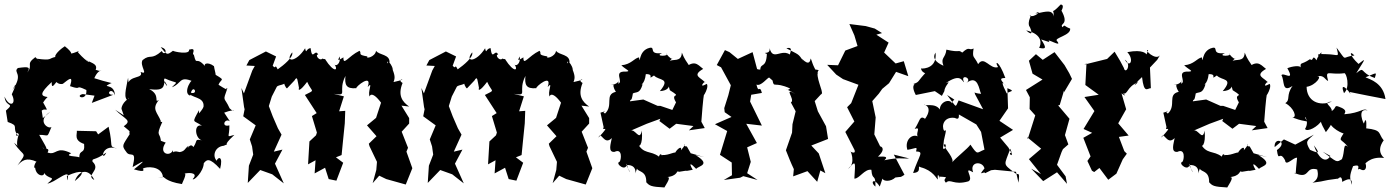

<svg xmlns="http://www.w3.org/2000/svg" viewBox="-21 -778 6132 847"><path d="M168 -257 163 -290C184 -308 203 -264 156 -350C175 -312 161 -324 189 -350C158 -354 152 -365 207 -416C206 -374 224 -419 243 -431C206 -455 220 -400 256 -408C279 -425 305 -452 288 -398C347 -377 303 -408 360 -381C364 -328 305 -354 344 -363L396 -356L384 -324L479 -360C439 -358 473 -400 486 -357C485 -416 418 -386 469 -411C482 -411 453 -414 395 -433C419 -489 447 -453 401 -470C413 -499 373 -501 359 -516C388 -498 368 -496 323 -547C336 -563 298 -534 278 -543C295 -532 306 -542 265 -574C227 -549 218 -527 224 -527C191 -520 210 -510 142 -519C181 -479 139 -521 135 -526C89 -492 128 -494 99 -458C114 -482 107 -485 58 -478C34 -457 86 -456 34 -380C57 -429 46 -392 31 -362C54 -317 21 -301 -1 -352C3 -302 48 -327 5 -290L13 -240C68 -221 28 -219 58 -180C45 -172 51 -202 62 -186C38 -114 82 -117 41 -148C84 -81 103 -113 56 -48C76 -69 94 -86 142 -64C137 -70 123 -33 134 -38C139 7 190 2 168 -25C189 22 235 -7 188 32C223 26 275 -26 280 -3C278 -21 279 49 274 -2C341 -32 364 -23 309 21C327 -29 371 -36 395 16C353 -6 428 -27 387 -65C385 -83 394 -66 448 -105C424 -56 423 -148 496 -122C455 -136 481 -123 458 -219L412 -185L403 -199L318 -201C320 -186 303 -159 350 -143C355 -95 329 -122 329 -84C314 -90 261 -87 293 -102C224 -136 230 -91 189 -105C202 -130 172 -117 167 -127C200 -107 179 -134 152 -183C196 -184 184 -165 206 -218C192 -206 138 -245 201 -285Z M525 -269 487 -294C532 -250 563 -248 525 -221C565 -188 545 -204 551 -186C520 -136 514 -137 536 -108C553 -80 584 -124 564 -41C624 -76 621 -71 570 -31C628 -13 609 -34 609 -34C623 -44 691 -48 698 2C655 11 689 4 698 3C702 -1 708 23 782 34C780 33 807 -14 792 -12C821 -19 854 -13 829 12C834 21 877 -21 878 -58C891 -74 902 -85 950 -33C965 -92 940 -86 935 -69C915 -89 926 -131 966 -135C1005 -152 947 -122 1013 -183C973 -172 992 -172 991 -225C953 -215 970 -259 993 -243L968 -281C1027 -304 1016 -275 992 -300C968 -354 960 -326 982 -388C965 -397 1004 -365 943 -404C955 -436 982 -417 907 -462C944 -422 927 -457 923 -486C895 -508 867 -497 892 -476C841 -541 848 -479 834 -537C821 -537 851 -570 813 -559C818 -535 746 -550 742 -554C714 -533 716 -536 688 -570C727 -561 703 -527 693 -553C644 -510 644 -542 608 -513C593 -489 637 -444 599 -461C615 -429 548 -448 542 -403C547 -407 547 -398 544 -435C534 -380 522 -345 546 -332C537 -390 541 -319 557 -349C518 -331 512 -298 516 -295ZM857 -269V-292C823 -230 832 -251 870 -223C831 -236 839 -160 875 -158C833 -166 854 -160 832 -129C817 -155 797 -103 811 -135C792 -122 797 -112 772 -107C728 -119 747 -87 742 -115C728 -84 676 -101 710 -149C689 -155 671 -169 689 -147C689 -200 662 -168 695 -240C653 -240 642 -241 675 -226L689 -243C674 -282 646 -296 680 -337C655 -321 690 -359 637 -385C710 -374 699 -403 706 -419C735 -373 691 -421 706 -432C763 -406 767 -424 737 -393C782 -409 768 -446 832 -418C831 -446 781 -367 818 -356C829 -422 864 -348 810 -373C817 -343 881 -355 877 -308C868 -278 822 -262 867 -234Z M1278 -423C1292 -447 1291 -422 1298 -390C1293 -378 1302 -374 1334 -417C1356 -368 1372 -384 1324 -359L1376 -279L1355 -266L1377 -193L1373 -181L1344 -154L1338 -53L1371 -71L1367 -13L1413 -38L1429 12L1463 19L1493 -60L1461 -84L1486 -94L1491 -145L1500 -234L1502 -289L1475 -287L1496 -353L1451 -364C1518 -354 1467 -373 1503 -443C1499 -405 1505 -385 1551 -389C1547 -395 1623 -457 1601 -394C1628 -425 1597 -367 1611 -351C1607 -352 1617 -383 1660 -325L1638 -258L1598 -225L1640 -177L1606 -144L1609 -133L1642 -64L1639 -28L1623 30L1652 -3L1683 12L1769 36L1798 -36L1772 -109L1779 -126L1751 -197L1784 -233V-257L1750 -312L1784 -308C1755 -328 1732 -356 1755 -412C1721 -432 1795 -433 1715 -416C1723 -436 1721 -446 1707 -482C1725 -440 1698 -527 1686 -497C1695 -532 1662 -522 1697 -499C1703 -540 1650 -534 1638 -554C1634 -526 1590 -517 1600 -529C1553 -537 1577 -541 1565 -554C1515 -530 1493 -485 1494 -525C1485 -521 1460 -499 1478 -529C1483 -495 1458 -482 1453 -496C1474 -468 1454 -453 1413 -517C1430 -520 1394 -513 1406 -523C1388 -501 1366 -540 1383 -537C1368 -567 1357 -505 1349 -566C1328 -563 1331 -537 1325 -565C1285 -501 1233 -503 1268 -547C1275 -527 1231 -491 1204 -472C1189 -502 1199 -468 1182 -488L1197 -529L1152 -551L1079 -513L1066 -489L1103 -487L1092 -467L1055 -366L1044 -390L1057 -296L1060 -306L1052 -265L1107 -225L1081 -163L1091 -132L1096 -96L1077 -47L1072 29L1127 -28L1180 -9L1231 31L1192 -56L1225 -118L1187 -109L1221 -184L1205 -212L1182 -265L1165 -310L1178 -352L1200 -395C1209 -408 1250 -396 1253 -445C1216 -453 1232 -395 1245 -388Z M2072 -423C2086 -447 2085 -422 2092 -390C2087 -378 2096 -374 2128 -417C2150 -368 2166 -384 2118 -359L2170 -279L2149 -266L2171 -193L2167 -181L2138 -154L2132 -53L2165 -71L2161 -13L2207 -38L2223 12L2257 19L2287 -60L2255 -84L2280 -94L2285 -145L2294 -234L2296 -289L2269 -287L2290 -353L2245 -364C2312 -354 2261 -373 2297 -443C2293 -405 2299 -385 2345 -389C2341 -395 2417 -457 2395 -394C2422 -425 2391 -367 2405 -351C2401 -352 2411 -383 2454 -325L2432 -258L2392 -225L2434 -177L2400 -144L2403 -133L2436 -64L2433 -28L2417 30L2446 -3L2477 12L2563 36L2592 -36L2566 -109L2573 -126L2545 -197L2578 -233V-257L2544 -312L2578 -308C2549 -328 2526 -356 2549 -412C2515 -432 2589 -433 2509 -416C2517 -436 2515 -446 2501 -482C2519 -440 2492 -527 2480 -497C2489 -532 2456 -522 2491 -499C2497 -540 2444 -534 2432 -554C2428 -526 2384 -517 2394 -529C2347 -537 2371 -541 2359 -554C2309 -530 2287 -485 2288 -525C2279 -521 2254 -499 2272 -529C2277 -495 2252 -482 2247 -496C2268 -468 2248 -453 2207 -517C2224 -520 2188 -513 2200 -523C2182 -501 2160 -540 2177 -537C2162 -567 2151 -505 2143 -566C2122 -563 2125 -537 2119 -565C2079 -501 2027 -503 2062 -547C2069 -527 2025 -491 1998 -472C1983 -502 1993 -468 1976 -488L1991 -529L1946 -551L1873 -513L1860 -489L1897 -487L1886 -467L1849 -366L1838 -390L1851 -296L1854 -306L1846 -265L1901 -225L1875 -163L1885 -132L1890 -96L1871 -47L1866 29L1921 -28L1974 -9L2025 31L1986 -56L2019 -118L1981 -109L2015 -184L1999 -212L1976 -265L1959 -310L1972 -352L1994 -395C2003 -408 2044 -396 2047 -445C2010 -453 2026 -395 2039 -388Z M3086 -85 3026 -102 3009 -132C2979 -132 3022 -161 2983 -115C2992 -151 2932 -87 2972 -102C2956 -114 2934 -92 2899 -94C2907 -70 2895 -117 2886 -87C2848 -116 2818 -95 2791 -147C2795 -120 2817 -138 2810 -202C2801 -151 2781 -213 2760 -201L2832 -232L2892 -254L2888 -244L2933 -210L2962 -232L3038 -222L3018 -203L3088 -213L3073 -241C3075 -267 3080 -340 3086 -372C3062 -321 3111 -389 3097 -408C3052 -383 3096 -430 3089 -414C3075 -435 3027 -443 3081 -474C3052 -498 3043 -512 2996 -478C3039 -488 3009 -487 2987 -546C2985 -501 2947 -520 2933 -508C2953 -536 2953 -496 2917 -542C2941 -530 2860 -527 2900 -544C2837 -536 2873 -573 2845 -567C2792 -555 2805 -485 2798 -525C2776 -521 2764 -494 2720 -490C2740 -470 2767 -463 2738 -462C2682 -465 2732 -416 2706 -409C2712 -445 2720 -407 2673 -403C2705 -409 2669 -415 2696 -373C2644 -361 2687 -313 2648 -277C2625 -292 2671 -292 2628 -281L2642 -217C2630 -193 2679 -236 2619 -171C2631 -204 2643 -133 2678 -169C2674 -146 2659 -105 2690 -108C2726 -126 2720 -72 2712 -64C2690 -58 2742 -16 2744 -56C2749 -23 2774 5 2741 -50C2809 -54 2767 24 2789 -34C2796 -18 2831 -26 2830 26C2844 41 2849 46 2910 49C2932 13 2939 -1 2914 4C2975 0 2960 -30 2974 -20C3036 -31 2980 -18 3035 -29C3015 -63 3027 -58 3050 -33C3062 -47 3118 -51 3047 -94ZM2961 -326 2945 -293 2892 -311H2880L2817 -339L2758 -331C2762 -347 2764 -323 2771 -366C2789 -374 2801 -364 2814 -406C2800 -404 2823 -403 2828 -451C2871 -452 2829 -421 2864 -445C2886 -421 2940 -436 2890 -376C2955 -380 2917 -431 2934 -380C2994 -342 2932 -374 2961 -327Z M3387 -423C3394 -388 3393 -420 3464 -388C3454 -370 3422 -403 3488 -363C3430 -397 3490 -338 3468 -326L3489 -287L3475 -230L3472 -172L3477 -204L3446 -115C3457 -87 3468 -59 3481 -32L3478 0L3541 -23L3584 24L3598 -26L3620 -14L3591 -101L3558 -136L3632 -165L3623 -221L3587 -287L3573 -332L3598 -359C3597 -365 3585 -347 3604 -364C3612 -375 3574 -441 3589 -467C3608 -465 3541 -485 3588 -451C3561 -492 3561 -512 3555 -520C3549 -469 3499 -545 3524 -507C3498 -544 3506 -534 3448 -565C3488 -576 3453 -530 3467 -535C3426 -567 3389 -506 3374 -566C3379 -533 3335 -552 3362 -540C3359 -475 3334 -502 3333 -471C3299 -470 3290 -514 3327 -443L3299 -548L3234 -518L3197 -548L3177 -557L3141 -491L3160 -481L3203 -402L3192 -358L3174 -301L3176 -283L3206 -262L3133 -230L3187 -200L3155 -95L3207 -61L3208 -5L3172 16L3244 6L3258 -1L3321 16L3275 -14L3291 -64L3275 -128L3318 -147L3271 -232L3340 -224L3288 -330L3293 -360L3340 -368C3330 -408 3326 -361 3316 -405C3335 -395 3365 -436 3372 -436Z M3872 10C3877 23 3909 24 3929 5C3962 0 3946 7 3969 -7L3922 -96L3990 -79C3955 -77 3947 -85 3880 -71C3906 -93 3862 -86 3852 -87C3900 -130 3848 -139 3864 -128L3836 -185L3842 -260L3827 -332L3856 -365L3871 -386L3901 -411L3932 -461L3986 -442L3966 -508L3930 -498L3869 -556L3864 -512L3899 -590L3845 -625L3870 -632L3838 -652L3798 -663L3726 -672L3748 -622L3762 -575L3708 -555L3676 -490L3628 -492L3668 -449L3698 -429L3766 -404L3734 -323L3716 -305L3748 -242L3708 -196L3753 -108C3734 -139 3770 -91 3730 -109C3728 -122 3758 -58 3720 -33C3755 -70 3753 -70 3748 10C3770 11 3793 -34 3823 -29C3827 24 3842 -17 3841 45C3816 26 3834 3 3860 45Z M4427 -128 4391 -171 4448 -205 4388 -245 4426 -300 4423 -389C4460 -374 4437 -378 4420 -366C4402 -402 4390 -432 4422 -394C4386 -431 4390 -433 4414 -434C4385 -514 4364 -510 4382 -482C4346 -470 4321 -535 4294 -495C4276 -533 4267 -519 4274 -564C4251 -553 4258 -577 4224 -546C4203 -561 4218 -544 4154 -559C4150 -520 4127 -525 4141 -488C4103 -505 4092 -524 4106 -546C4114 -479 4056 -474 4042 -476C4045 -449 4096 -445 4070 -465C4021 -415 4039 -418 4007 -407C4028 -407 3991 -412 4019 -359L4103 -376L4134 -355L4145 -376C4147 -404 4181 -424 4151 -411C4219 -458 4223 -418 4232 -415C4212 -456 4273 -433 4241 -411C4294 -453 4298 -381 4307 -364C4263 -368 4279 -379 4280 -363L4316 -296L4208 -335C4191 -301 4203 -300 4157 -359C4211 -325 4180 -347 4179 -322C4166 -350 4101 -320 4134 -263C4130 -336 4058 -306 4056 -317C4104 -301 4047 -236 4059 -255C4035 -270 4037 -243 4014 -209C4048 -223 4009 -179 4034 -173C4004 -194 3968 -159 3982 -117C4020 -123 4027 -135 4020 -110C4056 -108 4036 -99 4007 -15C4052 -17 4020 -53 4041 -40C4095 -26 4111 11 4116 14C4112 -36 4133 30 4120 1C4183 4 4129 5 4152 28C4172 8 4185 41 4251 22C4278 9 4222 -47 4272 -18C4254 -66 4314 -69 4322 -35C4289 5 4322 -26 4325 -14L4351 -27L4368 -29L4461 -20L4472 28C4479 -27 4471 -2 4456 -15C4400 -58 4409 -47 4436 -122C4457 -70 4420 -106 4441 -104ZM4143 -159C4157 -218 4151 -201 4144 -201C4131 -223 4143 -264 4190 -258C4205 -251 4210 -253 4209 -273L4286 -229L4307 -196L4322 -118C4287 -105 4294 -90 4260 -140C4249 -123 4194 -81 4177 -59C4196 -73 4145 -125 4142 -139C4159 -152 4149 -110 4139 -124Z M4680 0 4642 -51 4662 -107 4668 -120 4692 -141 4677 -182 4697 -254 4647 -313 4654 -315 4673 -379V-371L4708 -430L4696 -455L4675 -491L4631 -548L4579 -514L4549 -539L4518 -510L4534 -453L4578 -427L4505 -381L4522 -349L4521 -297L4546 -269L4513 -165L4510 -173L4572 -122L4518 -76L4571 -10L4528 -34L4581 21L4642 -18L4686 33ZM4609 -592C4587 -617 4670 -563 4642 -597C4626 -611 4704 -621 4700 -652C4671 -662 4678 -672 4666 -658C4651 -677 4699 -665 4660 -734C4639 -695 4687 -758 4658 -758C4605 -701 4630 -756 4627 -705C4623 -745 4570 -718 4546 -719C4584 -739 4540 -695 4521 -710C4537 -716 4506 -684 4522 -657C4509 -687 4555 -599 4506 -644C4584 -626 4571 -580 4563 -567C4594 -560 4597 -566 4572 -604Z M5037 -538C5036 -539 5024 -562 4952 -548C4984 -514 4963 -475 4941 -515C4973 -494 4944 -447 4937 -478L4920 -510L4896 -550L4863 -518L4762 -493L4772 -498L4771 -480L4767 -403L4826 -360L4763 -350L4807 -288L4759 -209L4797 -192L4758 -170L4790 -88L4776 -68L4796 -25L4806 -19L4829 -37L4868 15L4904 -12L4932 -75L4950 -100L4939 -111L4915 -174L4958 -180L4912 -234L4947 -296L4921 -385C4902 -373 4965 -342 4933 -366C4955 -359 4948 -394 5000 -416C4963 -380 5001 -425 5017 -438C5026 -362 5040 -389 5056 -389L5052 -480L5084 -514L5096 -534C5077 -509 5023 -561 5044 -557Z M5569 -85 5509 -102 5492 -132C5462 -132 5505 -161 5466 -115C5475 -151 5415 -87 5455 -102C5439 -114 5417 -92 5382 -94C5390 -70 5378 -117 5369 -87C5331 -116 5301 -95 5274 -147C5278 -120 5300 -138 5293 -202C5284 -151 5264 -213 5243 -201L5315 -232L5375 -254L5371 -244L5416 -210L5445 -232L5521 -222L5501 -203L5571 -213L5556 -241C5558 -267 5563 -340 5569 -372C5545 -321 5594 -389 5580 -408C5535 -383 5579 -430 5572 -414C5558 -435 5510 -443 5564 -474C5535 -498 5526 -512 5479 -478C5522 -488 5492 -487 5470 -546C5468 -501 5430 -520 5416 -508C5436 -536 5436 -496 5400 -542C5424 -530 5343 -527 5383 -544C5320 -536 5356 -573 5328 -567C5275 -555 5288 -485 5281 -525C5259 -521 5247 -494 5203 -490C5223 -470 5250 -463 5221 -462C5165 -465 5215 -416 5189 -409C5195 -445 5203 -407 5156 -403C5188 -409 5152 -415 5179 -373C5127 -361 5170 -313 5131 -277C5108 -292 5154 -292 5111 -281L5125 -217C5113 -193 5162 -236 5102 -171C5114 -204 5126 -133 5161 -169C5157 -146 5142 -105 5173 -108C5209 -126 5203 -72 5195 -64C5173 -58 5225 -16 5227 -56C5232 -23 5257 5 5224 -50C5292 -54 5250 24 5272 -34C5279 -18 5314 -26 5313 26C5327 41 5332 46 5393 49C5415 13 5422 -1 5397 4C5458 0 5443 -30 5457 -20C5519 -31 5463 -18 5518 -29C5498 -63 5510 -58 5533 -33C5545 -47 5601 -51 5530 -94ZM5444 -326 5428 -293 5375 -311H5363L5300 -339L5241 -331C5245 -347 5247 -323 5254 -366C5272 -374 5284 -364 5297 -406C5283 -404 5306 -403 5311 -451C5354 -452 5312 -421 5347 -445C5369 -421 5423 -436 5373 -376C5438 -380 5400 -431 5417 -380C5477 -342 5415 -374 5444 -327Z M5848 -90C5826 -53 5793 -84 5775 -137C5802 -102 5799 -99 5758 -117C5735 -155 5745 -157 5775 -184L5693 -140L5643 -163L5602 -129C5598 -179 5666 -153 5612 -116C5620 -58 5623 -118 5648 -71C5651 -41 5686 -86 5701 -82C5692 -4 5699 -7 5688 -16C5761 18 5734 -47 5791 -30C5785 -35 5809 7 5769 28C5845 18 5795 21 5881 10C5870 27 5898 -20 5900 23C5894 32 5947 -13 5943 37C5934 7 5930 2 5948 -45C5992 -58 5957 -22 5977 -33C6018 -8 6004 -75 5998 -54C5997 -47 6018 -90 6085 -81C6041 -120 6094 -170 6083 -159C6057 -190 6078 -204 6005 -212C6007 -202 6010 -278 5996 -234C5997 -224 5961 -304 6012 -291C5991 -304 5985 -280 5910 -274C5908 -278 5930 -292 5886 -307C5864 -316 5876 -303 5854 -288C5857 -310 5808 -327 5855 -330C5798 -307 5744 -332 5743 -395C5784 -401 5815 -447 5788 -440C5820 -451 5825 -424 5838 -421C5824 -475 5839 -446 5909 -455C5918 -459 5937 -393 5908 -367C5886 -424 5932 -376 5936 -363L5934 -372C5984 -362 6037 -351 6091 -341C6081 -413 6022 -428 6003 -437C6055 -458 6052 -462 6044 -434C5974 -458 6003 -488 5962 -455C6005 -524 6006 -522 5972 -496C5930 -535 5931 -558 5954 -533C5894 -528 5925 -501 5875 -568C5887 -520 5886 -538 5830 -539C5795 -541 5783 -538 5802 -528C5823 -571 5789 -527 5787 -512C5766 -543 5775 -503 5758 -517C5717 -489 5715 -507 5717 -479C5717 -491 5679 -486 5658 -477C5694 -414 5639 -462 5632 -446C5647 -423 5632 -366 5681 -399C5651 -357 5673 -338 5649 -323C5687 -303 5703 -258 5680 -260C5704 -252 5706 -249 5746 -242C5717 -286 5762 -250 5736 -209C5746 -194 5793 -218 5812 -249C5800 -253 5804 -237 5828 -195C5860 -236 5857 -243 5844 -238C5858 -202 5927 -179 5908 -192C5881 -150 5893 -171 5927 -129C5902 -153 5913 -109 5899 -76C5873 -60 5879 -62 5814 -109Z"/></svg>

Font: Asimov Aggro
Style: Condensed
Weight: 500
Designer: Google
Version: Version 2.000980; 2014